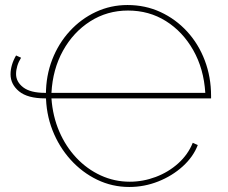

<svg xmlns="http://www.w3.org/2000/svg" viewBox="-20 -740 909 765"><path d="M22 -444Q22 -462 27.5 -481Q33 -500 44 -519L64 -510Q54 -494 49 -477.5Q44 -461 44 -445Q44 -414 72.5 -392Q101 -370 160 -370H200V-348H160Q90 -348 56 -376Q22 -404 22 -444ZM488 -720Q559 -720 619.5 -692Q680 -664 725.5 -614.5Q771 -565 796 -499Q821 -433 821 -358Q821 -355 821 -352.5Q821 -350 821 -348H185Q190 -277 216 -216.5Q242 -156 284.5 -111Q327 -66 381.5 -41Q436 -16 497 -16Q550 -16 600.5 -35Q651 -54 690 -89Q729 -124 748 -171L768 -162Q750 -115 708 -77Q666 -39 610.5 -17Q555 5 495 5Q427 5 367 -24Q307 -53 261 -104Q215 -155 189 -221.5Q163 -288 163 -364Q163 -438 188 -502.5Q213 -567 258 -616Q303 -665 362 -692.5Q421 -720 488 -720ZM490 -698Q407 -698 339.5 -655Q272 -612 231 -538Q190 -464 185 -370H798Q792 -466 750 -540Q708 -614 641 -656Q574 -698 490 -698Z"/></svg>

Font: Raleway Thin
Style: Regular
Weight: 100
Designer: Matt McInerney, Pablo Impallari, Rodrigo Fuenzalida
Foundry: Matt McInerney, Pablo Impallari, Rodrigo Fuenzalida
Version: Version 4.026